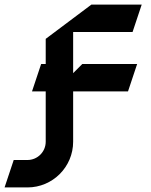

<svg xmlns="http://www.w3.org/2000/svg" viewBox="-120 -680 660 840"><path d="M80 -280V-60C80 -15.8 44.2 20 0 20H-60L-100 140H0C110.4 140 200 50.4 200 -60V-280H440L480 -400H240L200 -360V-540H460L500 -660H280L80 -510V-400H60L20 -280Z"/></svg>

Font: Abibas
Style: Medium
Weight: 500
Version: Version 0.3